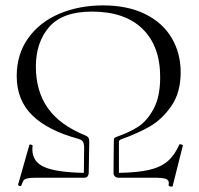

<svg xmlns="http://www.w3.org/2000/svg" viewBox="-20 -659 739 712"><path d="M648 -124Q651 -124 655 -122.5Q659 -121 658 -119L620 32Q619 33 616 33Q612 33 608.5 31.5Q605 30 605 28Q606 25 606 19Q606 8 594 4Q582 0 548 0H419Q411 0 406 -5Q401 -10 401 -18L402 -135Q402 -145 404.5 -147.5Q407 -150 419 -154Q461 -169 493 -189.5Q525 -210 549.5 -255Q574 -300 574 -373Q574 -488 508.5 -552Q443 -616 321 -616Q212 -616 162.5 -559Q113 -502 113 -412Q113 -321 157.5 -258Q202 -195 296 -157Q305 -153 308 -148Q311 -143 311 -133L309 -18Q309 -11 305 -5.5Q301 0 293 0H116Q92 0 81.5 2.5Q71 5 67.5 10Q64 15 59 29Q59 31 56 31Q53 31 50 29.5Q47 28 47 26L89 -122Q89 -123 92 -123Q95 -123 98.5 -121.5Q102 -120 101 -118Q100 -113 100 -105Q100 -59 144.5 -39.5Q189 -20 291 -18L292 -116Q291 -129 287 -134.5Q283 -140 271 -144Q157 -175 99.5 -231.5Q42 -288 42 -377Q42 -458 84.5 -517.5Q127 -577 200 -608Q273 -639 362 -639Q453 -639 518 -607Q583 -575 616.5 -518.5Q650 -462 650 -391Q650 -316 615.5 -266Q581 -216 535.5 -190Q490 -164 431 -143Q425 -141 423 -138.5Q421 -136 421 -132V-18Q490 -19 533 -29Q576 -39 602 -61.5Q628 -84 645 -123Q645 -124 648 -124Z"/></svg>

Font: Cormorant Upright
Style: Regular
Weight: 400
Designer: Christian Thalmann (Catharsis Fonts)
Foundry: Catharsis Fonts
Version: Version 3.302